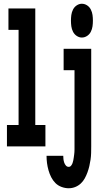

<svg xmlns="http://www.w3.org/2000/svg" viewBox="-20 -780 540 1023"><path d="M17 0V-114H79V-621H25V-735H168V-114H222V0ZM416 -580Q402 -580 389 -588.5Q376 -597 369 -611Q362 -625 360 -640Q358 -655 358 -670Q358 -685 360 -700Q362 -715 369 -729Q376 -743 389 -751.5Q402 -760 416 -760Q431 -760 444 -751.5Q457 -743 464 -729Q471 -715 473 -700Q475 -685 475 -670Q475 -655 473 -640Q471 -625 464 -611Q457 -597 444 -588.5Q431 -580 416 -580ZM346 223Q327 223 308 216Q289 209 275.5 195.5Q262 182 253 164.5Q244 147 238.5 127.5Q233 108 230.5 89Q228 70 228 50H317Q317 59 318 68Q319 77 322 86Q325 95 331 102Q337 109 346 109Q354 109 359 102.5Q364 96 366.5 89Q369 82 370.5 74.5Q372 67 373 59.5Q374 52 375 45Q376 38 376.5 30.5Q377 23 377 15.5Q377 8 377 0V-406H319V-520H466V0Q466 18 465.5 35.5Q465 53 462.5 70.5Q460 88 456 105Q452 122 446 138.5Q440 155 431.5 170.5Q423 186 410 198Q397 210 380.5 216.5Q364 223 346 223Z"/></svg>

Font: Iosevka Term Curly Heavy
Style: Regular
Weight: 900
Designer: Belleve Invis
Foundry: Belleve Invis
Version: Version 32.3.0